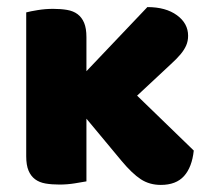

<svg xmlns="http://www.w3.org/2000/svg" viewBox="-20 -513 597 542"><path d="M527 -88Q522 -41 499.5 -16Q477 9 434 9Q402 9 377.5 -7Q353 -23 323 -59L224 -178V-1Q213 1 191.5 4.5Q170 8 148 8Q126 8 108.5 5Q91 2 79 -7Q67 -16 60.5 -31.5Q54 -47 54 -72V-478Q65 -481 86.5 -484.5Q108 -488 130 -488Q152 -488 169.5 -485Q187 -482 199 -473Q211 -464 217.5 -448.5Q224 -433 224 -408V-312L396 -493Q448 -493 479.5 -470Q511 -447 511 -412Q511 -397 505.5 -384.5Q500 -372 489.5 -359.5Q479 -347 462.5 -332Q446 -317 425 -297L367 -243Z"/></svg>

Font: Baloo Cyrillic
Style: Regular
Weight: 400
Designer: Ek Type, Denis Ignatov
Foundry: Ek Type
Version: Version 1.50 July 26, 2019